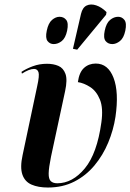

<svg xmlns="http://www.w3.org/2000/svg" viewBox="-20 -828 583 858"><path d="M194 10Q151 10 121 -3Q91 -16 80 -48Q69 -80 81 -135L146 -442Q157 -491 152 -505.5Q147 -520 132 -520Q111 -520 78 -499L76 -507Q97 -521 126.5 -532Q156 -543 190 -543Q219 -543 241 -533.5Q263 -524 272.5 -498Q282 -472 271 -421L208 -128Q198 -79 197.5 -53.5Q197 -28 207 -18.5Q217 -9 236 -9Q304 -9 359 -75.5Q414 -142 433 -281Q442 -345 426.5 -383Q411 -421 383 -439Q355 -457 328 -461Q334 -505 355.5 -524.5Q377 -544 408 -544Q463 -544 487.5 -480Q512 -416 496 -306Q487 -247 463.5 -190.5Q440 -134 402 -88.5Q364 -43 312 -16.5Q260 10 194 10ZM325 -606 306 -610 342 -766Q349 -795 367.5 -803.5Q386 -812 410 -804Q434 -796 456 -774L454 -762ZM220 -631Q203 -631 192.5 -644.5Q182 -658 189 -691Q196 -725 212.5 -739Q229 -753 246 -753Q265 -753 276 -739Q287 -725 280 -691Q273 -658 256 -644.5Q239 -631 220 -631ZM482 -631Q463 -631 452 -644.5Q441 -658 448 -691Q455 -725 472 -739Q489 -753 508 -753Q525 -753 536 -739Q547 -725 540 -691Q533 -658 516 -644.5Q499 -631 482 -631Z"/></svg>

Font: Noto Serif Display ExtraCondensed
Style: Bold Italic
Weight: 700
Width: 2
Italic angle: -12°
Designer: Monotype Design Team
Foundry: Monotype Imaging Inc.
Version: Version 2.009